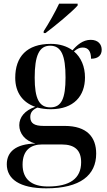

<svg xmlns="http://www.w3.org/2000/svg" viewBox="-20 -786 584 1046"><path d="M218 -616V-606H228C283 -647 372 -721 403 -756V-766H302C281 -721 246 -659 218 -616ZM232 240C418 240 504 168 504 51C504 -38 455 -100 332 -100H217C168 -100 145 -114 145 -148C145 -170 154 -187 184 -200C206 -194 231 -191 257 -191C383 -191 443 -264 443 -364C443 -423 422 -473 383 -506C402 -522 415 -527 431 -527C461 -527 476 -506 476 -466C518 -466 534 -488 534 -515C534 -545 514 -569 474 -569C431 -569 399 -540 375 -512C345 -534 305 -547 257 -547C126 -547 63 -477 63 -362C63 -281 105 -227 172 -204C114 -184 85 -147 85 -104C85 -60 115 -19 173 -4C65 -2 17 42 17 109C17 189 86 240 232 240ZM254 -201C193 -201 169 -249 169 -363C169 -482 193 -537 253 -537C314 -537 337 -484 337 -364C337 -249 315 -201 254 -201ZM241 230C153 230 103 191 103 111C103 30 150 1 209 1H316C388 1 422 33 422 98C422 187 360 230 241 230Z"/></svg>

Font: Noto Serif Display Medium
Style: Regular
Weight: 500
Designer: Monotype Design Team
Foundry: Monotype Imaging Inc.
Version: Version 2.009